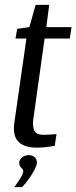

<svg xmlns="http://www.w3.org/2000/svg" viewBox="-20 -607 315 792"><path d="M131 2Q109 2 90.5 -3Q72 -8 59 -19.5Q46 -31 40.5 -50.5Q35 -70 39 -100L89 -448H44L51 -488L101 -495L127 -587H183L171 -495H275L268 -448H164L117 -113Q114 -87 121 -69Q128 -51 160 -51Q173 -51 190 -52Q207 -53 213 -54L206 -6Q202 -5 190.5 -3Q179 -1 163.5 0.5Q148 2 131 2ZM39 165Q56 142 66 125Q76 108 76 99Q76 93 71.5 89Q67 85 63 79Q59 73 59 63Q60 52 71 42.5Q82 33 98 33Q114 33 123.5 42Q133 51 132 66Q131 77 121.5 95Q112 113 98.5 131.5Q85 150 71 165Z"/></svg>

Font: Alumni Sans Medium
Style: Italic
Weight: 500
Italic angle: -8°
Designer: Robert E. Leuschke
Foundry: Robert E. Leuschke
Version: Version 1.016